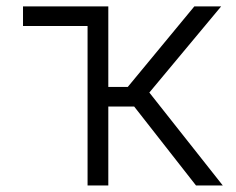

<svg xmlns="http://www.w3.org/2000/svg" viewBox="-20 -565 719 585"><path d="M50.1 -485.8V-545.5H310V-300.1H369.3L572.1 -545.5H653.8L435 -283L658.7 0H577.1L388.8 -240.4H310V0H246.8V-485.8Z"/></svg>

Font: DeltaSans Light
Style: Regular
Weight: 300
Designer: Rasmus Andersson
Foundry: rsms
Version: Version 3.012